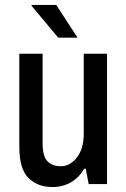

<svg xmlns="http://www.w3.org/2000/svg" viewBox="-20 -743 510 775"><path d="M192 12Q132 12 95 -24.5Q58 -61 58 -150V-526H152V-165Q152 -111 172 -91.5Q192 -72 225 -72Q263 -72 290.5 -107.5Q318 -143 318 -203V-526H412V0H338L326 -62H320Q299 -26 266 -7Q233 12 192 12ZM215 -591 107 -720 108 -723H207L293 -591Z"/></svg>

Font: Archivo Narrow Medium
Style: Regular
Weight: 500
Designer: Hector Gatti
Foundry: Omnibus-Type
Version: Version 3.002